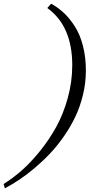

<svg xmlns="http://www.w3.org/2000/svg" viewBox="-102 -780 528 1060"><path d="M180.2 -759.8Q219.2 -738.3 252 -707.3Q284.7 -676.3 312.5 -632.1Q340.3 -587.9 356.2 -525.9Q372.1 -463.9 372.1 -390.1Q372.1 -323.2 356.4 -257.8Q340.8 -192.4 314.5 -136.7Q288.1 -81.1 251.7 -28.6Q215.3 23.9 175.3 66.4Q135.3 108.9 90.8 146.5Q46.4 184.1 5.4 211.4Q-35.6 238.8 -75.2 259.8L-82 235.8Q-33.2 205.6 16.4 162.4Q65.9 119.1 117.2 55.9Q168.5 -7.3 207.8 -78.1Q247.1 -148.9 272 -238.5Q296.9 -328.1 296.9 -419.9Q296.9 -636.2 159.2 -735.8Z"/></svg>

Font: Happy Times at the IKOB New Game Plus Edition
Style: Italic
Weight: 400
Italic angle: -16°
Designer: Lucas Le Bihan
Foundry: Lucas Le Bihan
Version: Version 1.000;PS 1.0;hotconv 1.0.88;makeotf.lib2.5.647800